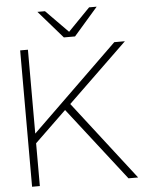

<svg xmlns="http://www.w3.org/2000/svg" viewBox="-60 -962 764 1010"><g transform="rotate(-5 321.5 -457.0)"><path d="M68 0H109V-226L276 -387L577 0H628L306 -416L621 -720H565L109 -277V-720H68ZM176 -914 303 -768H362L489 -914H449L333 -795L216 -914Z"/></g></svg>

Font: Aspekta 150
Style: Regular
Weight: 150
Designer: Ivo Dolenc
Version: Version 2.000